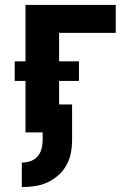

<svg xmlns="http://www.w3.org/2000/svg" viewBox="-20 -540 540 783"><path d="M69 223V123Q87 123 104.5 117Q122 111 133.5 97.5Q145 84 149.5 66.5Q154 49 154 31V0H84V-210H40V-290H84V-520H452V-406H221V-290H302V-210H221V-114H274V31Q274 58 269 84Q264 110 251 133.5Q238 157 217.5 175Q197 193 173 204Q149 215 122.5 219Q96 223 69 223Z"/></svg>

Font: Iosevka Term Curly Heavy
Style: Regular
Weight: 900
Designer: Belleve Invis
Foundry: Belleve Invis
Version: Version 32.3.0